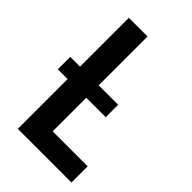

<svg xmlns="http://www.w3.org/2000/svg" viewBox="-216 -793 873 873"><g transform="rotate(45 220.0 -357.0)"><path d="M75 0V-320H12V-400H75V-714H195V-400H320V-320H195V-104H420V0Z"/></g></svg>

Font: Noto Sans Condensed SemiBold
Style: Regular
Weight: 600
Width: 3
Designer: Monotype Design Team
Foundry: Monotype Imaging Inc.
Version: Version 2.013; ttfautohint (v1.8.4.7-5d5b)